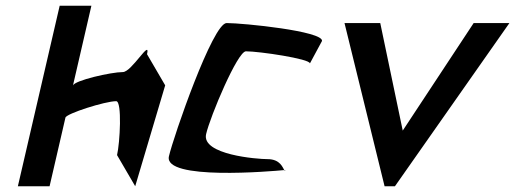

<svg xmlns="http://www.w3.org/2000/svg" viewBox="-20 -646 1787 666"><path d="M42 0H152L207 -238C210 -252 345 -295 383 -295C404 -295 396 -150 386 -108L449 0L553 -350L490 -458C503 -514 437 -396 406 -396C366 -396 237 -367 233 -349L297 -626H187Z M566 -104C546 -19 924 -52 966 -56C961 -63 953 -94 908 -94C873 -94 678 -109 695 -181C709 -242 804 -468 833 -468C879 -468 1055 -442 1055 -426L1097 -504C1101 -538 824 -566 766 -566C718 -566 582 -173 566 -104ZM966 -56H970C968 -53 968 -54 966 -56Z M1175 -566 1314 0H1350L1747 -566H1623L1377 -193L1299 -566Z"/></svg>

Font: Crazy Punk
Style: Obl
Weight: 400
Version: Version 1